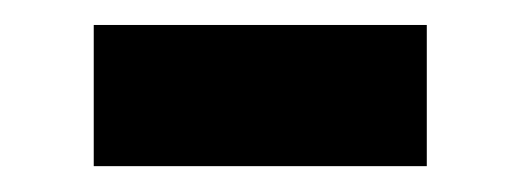

<svg xmlns="http://www.w3.org/2000/svg" viewBox="-20 -383 415 153"><path d="M54.7 -363.1H320.1V-250.6H54.7Z"/></svg>

Font: Alexandria
Style: Regular
Weight: 400
Designer: Mohamed Gaber
Foundry: Kief Type Foundry
Version: Version 5.100